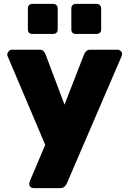

<svg xmlns="http://www.w3.org/2000/svg" viewBox="-20 -775 657 985"><path d="M152 190Q143 190 136.5 184Q130 178 130 169Q130 167 130.5 164Q131 161 132 157L212 -32L19 -487Q17 -493 17 -497Q19 -506 25.5 -513Q32 -520 41 -520H182Q197 -520 203.5 -512.5Q210 -505 213 -498L311 -238L412 -498Q416 -506 423 -513Q430 -520 444 -520H584Q592 -520 599 -513.5Q606 -507 606 -499Q606 -493 604 -487L322 168Q318 176 310.5 183Q303 190 289 190ZM368 -601Q358 -601 352 -607Q346 -613 346 -624V-732Q346 -742 352 -748.5Q358 -755 368 -755H476Q486 -755 492.5 -748.5Q499 -742 499 -732V-624Q499 -613 492.5 -607Q486 -601 476 -601ZM146 -601Q135 -601 129 -607Q123 -613 123 -624V-732Q123 -742 129 -748.5Q135 -755 146 -755H253Q263 -755 269.5 -748.5Q276 -742 276 -732V-624Q276 -613 269.5 -607Q263 -601 253 -601Z"/></svg>

Font: Rubik Light ExtraBold
Style: Regular
Weight: 800
Version: Version 2.104